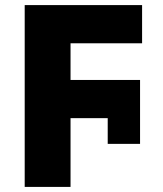

<svg xmlns="http://www.w3.org/2000/svg" viewBox="-20 -734 640 754"><path d="M77 0V-714H538V-564H257V-420H530V-169H403V-270H257V0Z"/></svg>

Font: Noto Sans Mono Extra
Style: Regular
Weight: 800
Designer: Monotype Design Team
Foundry: Monotype Imaging Inc.
Version: Version 1.900